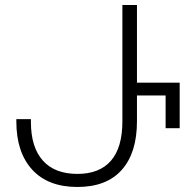

<svg xmlns="http://www.w3.org/2000/svg" viewBox="-20 -734 765 764"><path d="M45 -251V-260H103V-249Q103 -148 150.5 -95Q198 -42 288 -42Q376 -42 421.5 -94.5Q467 -147 467 -251V-714H525V-405H695V-224H639V-354H525V-251Q525 -126 464.5 -58Q404 10 288 10Q171 10 108 -59Q45 -128 45 -251Z"/></svg>

Font: Noto Sans Georgian Light
Style: Regular
Weight: 300
Designer: Monotype Design team
Foundry: Monotype Imaging Inc.
Version: Version 1.000